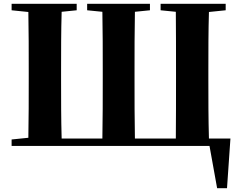

<svg xmlns="http://www.w3.org/2000/svg" viewBox="-20 -767 1256 1009"><path d="M41 0H1081L1121 222H1173L1191 -39H1078C1075 -143 1075 -248 1075 -353V-395C1075 -499 1075 -603 1078 -704L1166 -713V-747H824V-713L904 -705C905 -603 905 -499 905 -394V-353C905 -246 905 -141 904 -39H689C687 -141 687 -246 687 -353V-395C687 -499 687 -602 689 -705L768 -713V-747H438V-713L518 -705C520 -604 520 -500 520 -394V-353C520 -248 520 -143 518 -39H304C301 -141 301 -246 301 -353V-394C301 -499 301 -602 304 -705L383 -713V-747H41V-713L129 -704C131 -603 131 -499 131 -395V-353C131 -249 131 -146 129 -43L41 -34Z"/></svg>

Font: Noto Serif CJK SC Black
Style: Regular
Weight: 900
Designer: Ryoko NISHIZUKA 西塚涼子 (kana & ideographs); Frank Grießhammer (Latin, Greek & Cyrillic); Wenlong ZHANG 张文龙 (bopomofo); San
Foundry: Adobe
Version: Version 2.001;hotconv 1.1.0;makeotfexe 2.6.0